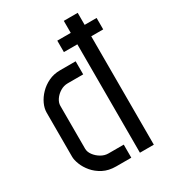

<svg xmlns="http://www.w3.org/2000/svg" viewBox="-174 -798 796 890"><g transform="rotate(-30 224.0 -353.0)"><path d="M309.6 0V-580.2H237.6V-641.4H309.6V-705.8H384V-641.4H448V-580.2H384V0ZM182.6 0Q143 0 113.9 -15.2Q84.8 -30.4 65.7 -53.1Q46.6 -75.8 37.3 -99.8Q28 -123.8 28 -141V-377Q28 -399.4 39.1 -423.5Q50.2 -447.6 70.5 -468.6Q90.8 -489.6 118.5 -502.8Q146.2 -516 180 -516H263.4V-446H180.6Q159.2 -446 140.5 -434.6Q121.8 -423.2 110.3 -406.4Q98.8 -389.6 98.8 -373V-143Q98.8 -125.8 111.2 -109Q123.6 -92.2 142.5 -81.1Q161.4 -70 181.4 -70H263.4V0Z"/></g></svg>

Font: Stick No Bills ExtraLight
Style: Regular
Weight: 200
Designer: Kosala Senevirathne, Siva Puranthara, Lasantha Premarathna, Tharique Azeez
Foundry: mooniak
Version: Version 2.000